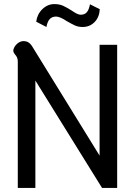

<svg xmlns="http://www.w3.org/2000/svg" viewBox="-20 -919 653 939"><path d="M44 0ZM67 -619Q67 -639 53 -653Q48 -660 46 -665Q44 -670 46 -678Q51 -694 65 -706Q79 -718 96 -718Q120 -718 135 -696L467 -158V-700H553V0H479L153 -525V0H67ZM157 -813Q162 -850 187.5 -874.5Q213 -899 246 -899Q270 -899 288 -891Q306 -883 331 -867Q346 -857 356 -852Q366 -847 375 -847Q394 -847 404.5 -859Q415 -871 420 -898L468 -874Q466 -835 442.5 -811Q419 -787 384 -787Q363 -787 346.5 -794.5Q330 -802 306 -816Q273 -838 254 -838Q235 -838 223.5 -826Q212 -814 207 -787Z"/></svg>

Font: Niramit
Style: Regular
Weight: 400
Version: Version 1.000; ttfautohint (v1.6)